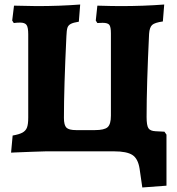

<svg xmlns="http://www.w3.org/2000/svg" viewBox="-20 -670 784 850"><path d="M717 -74V152L610 160L598 77Q591 32 566 16Q541 0 485 0H183L120 2Q15 6 29 6L36 -70Q65 -75 79.5 -83Q94 -91 99.5 -105.5Q105 -120 105 -149V-518Q105 -549 97.5 -559.5Q90 -570 69 -570Q55 -570 41 -568L34 -579L42 -645Q110 -643 143 -643Q244 -643 335 -650L329 -574Q304 -570 293 -564Q282 -558 278.5 -547Q275 -536 274 -510Q263 -283 263 -148Q263 -116 274 -105Q285 -94 317 -94H400Q442 -94 456.5 -107Q471 -120 471 -158V-522Q471 -551 464 -560Q457 -569 434 -569Q420 -569 411 -568L404 -579L411 -645Q479 -643 513 -643Q616 -643 707 -650L701 -575Q665 -570 653.5 -559.5Q642 -549 640 -520Q629 -293 629 -152Q629 -115 637 -102.5Q645 -90 669 -89L708 -87Z"/></svg>

Font: Alegreya ExtraBold
Style: Regular
Weight: 800
Designer: Juan Pablo del Peral
Foundry: Huerta Tipografica
Version: Version 2.007; ttfautohint (v1.6)